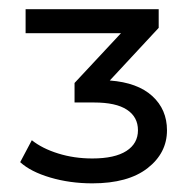

<svg xmlns="http://www.w3.org/2000/svg" viewBox="-20 -703 435 426"><path d="M317.9 -489.9C296.1 -509.8 264.7 -521.3 223.6 -524.4L332.1 -641.2V-682.6H36.8V-629.3H248.4L145.4 -518.9V-475.6H188.6C221.1 -475.6 245.5 -470.3 261.7 -459.5C278 -448.8 286.1 -433.6 286.1 -414C286.1 -394.4 277.5 -379 260.4 -368C243.2 -357 218 -351.4 184.9 -351.4C157.9 -351.4 132.6 -355.1 109 -362.5C85.4 -369.8 65.9 -379.7 50.6 -391.9L24.8 -343.2C40.2 -329.1 62.4 -317.7 91.5 -309.1C120.7 -300.5 151.8 -296.2 184.9 -296.2C237.7 -296.2 278.5 -307.4 307.3 -329.8C336.1 -352.2 350.5 -380.3 350.5 -414C350.5 -444.7 339.6 -470 317.9 -489.9Z"/></svg>

Font: Montserrat Ace
Style: Regular
Weight: 500
Designer: Julieta Ulanovsky
Foundry: Julieta Ulanovsky
Version: Version 1